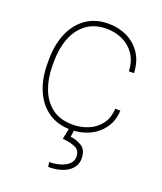

<svg xmlns="http://www.w3.org/2000/svg" viewBox="-139 -628 786 934"><g transform="rotate(20 253.5 -160.5)"><path d="M263.2 -16.6Q304.7 -16.6 342 -31.5Q379.4 -46.4 404.5 -78.1Q429.7 -109.9 432.6 -160.2H459Q456.5 -106.4 429.2 -68.4Q401.9 -30.3 358.4 -10.3Q314.9 9.8 263.2 9.8Q194.8 9.8 146.5 -23.9Q98.1 -57.6 72.8 -117.2Q47.4 -176.8 47.4 -253.9V-274.4Q47.4 -352.1 72.8 -411.4Q98.1 -470.7 146.2 -504.4Q194.3 -538.1 262.2 -538.1Q313.5 -538.1 357.2 -517.3Q400.9 -496.6 428.7 -455.6Q456.5 -414.6 459 -354H432.6Q430.2 -406.7 406 -441.7Q381.8 -476.6 343.8 -494.1Q305.7 -511.7 262.2 -511.7Q197.8 -511.7 156 -479.7Q114.3 -447.8 94 -394Q73.7 -340.3 73.7 -274.4V-253.9Q73.7 -188 94 -134Q114.3 -80.1 156.2 -48.3Q198.2 -16.6 263.2 -16.6ZM254.9 4.9H280.8L275.4 42Q308.1 45.4 335 62.7Q361.8 80.1 361.8 124.5Q361.8 166 324.5 191.7Q287.1 217.3 222.7 217.3L219.2 193.4Q245.6 193.4 272.2 186.3Q298.8 179.2 316.9 163.8Q335 148.4 335 124.5Q335 92.3 311.5 80.6Q288.1 68.8 242.7 64Z"/></g></svg>

Font: Vazirmatn UI FD Thin
Style: Regular
Weight: 100
Designer: Saber Rastikerdar
Foundry: Saber Rastikerdar
Version: Version 33.003